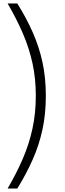

<svg xmlns="http://www.w3.org/2000/svg" viewBox="-20 -880 374 1110"><path d="M24 210Q75 123 111.5 38.5Q148 -46 167.5 -135.5Q187 -225 187 -326Q187 -426 168 -513.5Q149 -601 112.5 -686Q76 -771 24 -860H80Q132 -777 169 -693.5Q206 -610 225.5 -520.5Q245 -431 245 -326Q245 -221 225.5 -131Q206 -41 169 42.5Q132 126 80 210Z"/></svg>

Font: Exo Thin Light
Style: Regular
Weight: 300
Version: Version 2.000